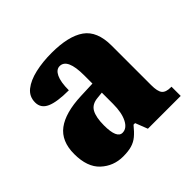

<svg xmlns="http://www.w3.org/2000/svg" viewBox="-141 -705 869 869"><g transform="rotate(-45 294.0 -270.5)"><path d="M187 10Q126 10 82 -30.5Q38 -71 38 -155Q38 -237 90 -276Q142 -315 246 -319L322 -322V-375Q322 -483 273 -483Q251 -483 238 -456Q225 -429 225 -376Q150 -376 114 -392Q78 -408 78 -445Q78 -483 107 -506Q136 -529 184 -540Q232 -551 289 -551Q397 -551 451 -513Q505 -475 505 -382V-129Q505 -89 517 -74Q529 -59 561 -59H565V0H355L332 -59H322Q301 -33 283 -18Q265 -3 242.5 3.5Q220 10 187 10ZM261 -68Q289 -68 306 -101.5Q323 -135 323 -191V-263L294 -260Q255 -257 240 -230Q225 -203 225 -151Q225 -68 261 -68Z"/></g></svg>

Font: Noto Serif SemiCondensed Black
Style: Regular
Weight: 900
Width: 4
Designer: Monotype Design Team
Foundry: Monotype Imaging Inc.
Version: Version 2.014; ttfautohint (v1.8.4.7-5d5b)